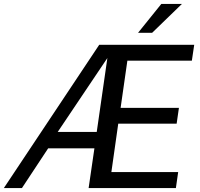

<svg xmlns="http://www.w3.org/2000/svg" viewBox="-56 -949 1007 969"><path d="M-36.5 0 444.8 -723H924.2L912.3 -642.8H586.8L552.7 -404.6H847L835.5 -325H540.8L506.1 -80.6H843.2L831.7 0H391.3L420.5 -200.4H187.1L54.8 0ZM235.2 -283H432.2L485.9 -656.1ZM640.8 -783.5 758 -929H862L711.8 -783.5Z"/></svg>

Font: Public Sans Thin
Style: Italic
Weight: 100
Italic angle: -8°
Designer: The Public Sans project authors (U.S. Web Design System). Libre Franklin designed by Pablo Impallari and Rodrigo Fuenzal
Version: Version 2.000